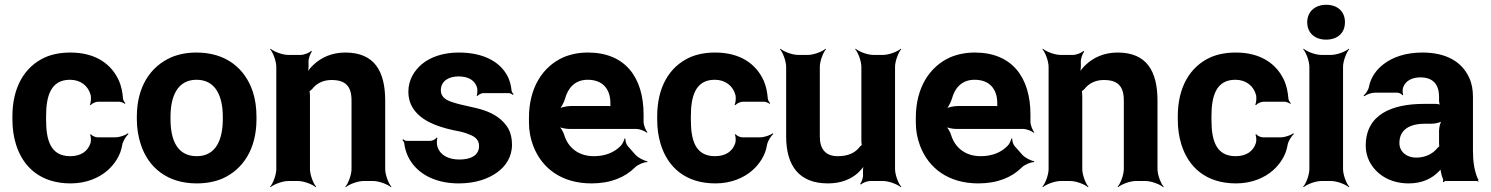

<svg xmlns="http://www.w3.org/2000/svg" viewBox="-20 -758 6242 804"><path d="M173 -257V-271C173 -353 191 -424 273 -424C318 -424 350 -398 360 -359C362 -349 361 -326 356 -320L360 -318C364 -324 380 -332 390 -332H479C487 -332 498 -327 503 -323L505 -326C501 -330 495 -339 495 -347C493 -372 488 -396 479 -418C447 -491 379 -538 275 -538C234 -538 199 -531 169 -518C83 -479 32 -393 32 -271V-257C32 -220 37 -185 47 -153C77 -57 151 10 276 10C341 10 395 -13 431 -45C459 -70 485 -106 492 -152C495 -168 509 -189 518 -197L516 -200C506 -192 481 -183 464 -183H388C379 -183 364 -190 361 -196L357 -194C361 -188 362 -168 359 -159C348 -124 318 -104 274 -104C190 -104 173 -174 173 -257Z M553 -269V-259C553 -220 559 -185 570 -152C601 -58 679 10 804 10C844 10 880 3 911 -10C998 -49 1054 -134 1054 -259V-269C1054 -308 1049 -343 1038 -376C1006 -470 928 -538 803 -538C763 -538 728 -531 697 -518C609 -479 553 -394 553 -269ZM913 -269V-259C913 -176 886 -104 804 -104C720 -104 694 -175 694 -259V-269C694 -351 721 -424 803 -424C885 -424 913 -352 913 -269Z M1368 -423C1427 -423 1452 -397 1452 -337V-50C1452 -26 1438 11 1426 24L1428 26C1441 14 1478 0 1502 0H1543C1567 0 1604 14 1617 26L1619 24C1607 11 1593 -26 1593 -50V-336C1593 -460 1548 -538 1426 -538C1369 -538 1325 -517 1293 -487C1282 -477 1268 -460 1263 -450L1267 -448C1271 -459 1273 -478 1272 -493V-498C1271 -511 1279 -534 1286 -542L1283 -545C1276 -537 1253 -528 1239 -528H1187C1163 -528 1126 -542 1113 -554L1111 -552C1123 -539 1137 -502 1137 -478V-50C1137 -26 1123 11 1111 24L1113 26C1126 14 1163 0 1187 0H1228C1252 0 1289 14 1302 26L1304 24C1292 11 1278 -26 1278 -50V-359C1278 -362 1277 -378 1275 -379L1273 -375C1275 -374 1285 -383 1287 -385C1304 -407 1331 -423 1368 -423Z M1904 -90C1859 -90 1824 -107 1812 -143C1809 -152 1808 -173 1812 -180L1808 -182C1805 -175 1790 -168 1781 -168H1684C1678 -168 1671 -172 1668 -175L1665 -172C1668 -169 1673 -162 1673 -157C1675 -139 1680 -122 1688 -104C1721 -34 1797 10 1901 10C1969 10 2024 -8 2063 -37C2096 -61 2124 -99 2124 -152C2124 -178 2119 -200 2109 -219C2087 -257 2050 -282 2004 -297C1968 -309 1914 -317 1878 -329C1852 -337 1826 -349 1826 -380C1826 -418 1858 -438 1900 -438C1941 -438 1969 -422 1978 -390C1980 -382 1979 -364 1976 -358L1979 -356C1983 -361 1995 -368 2004 -368H2110C2116 -368 2124 -364 2128 -361L2131 -364C2127 -367 2122 -374 2122 -380C2120 -400 2115 -419 2107 -436C2074 -502 2001 -538 1901 -538C1835 -538 1782 -519 1746 -489C1716 -463 1690 -425 1690 -374C1690 -351 1695 -331 1704 -314C1735 -256 1804 -229 1878 -213C1900 -209 1918 -205 1932 -200C1960 -190 1986 -180 1986 -146C1986 -106 1949 -90 1904 -90Z M2442 -538C2404 -538 2370 -531 2339 -518C2252 -479 2195 -390 2195 -265V-246C2195 -211 2201 -178 2213 -147C2248 -55 2330 10 2457 10C2538 10 2598 -16 2639 -57C2651 -69 2678 -80 2690 -79L2691 -83C2678 -84 2651 -98 2640 -111L2609 -146C2602 -154 2598 -169 2599 -177L2595 -178C2594 -170 2586 -153 2578 -146C2552 -120 2515 -104 2467 -104C2402 -104 2359 -140 2343 -192C2339 -206 2327 -226 2318 -233L2316 -229C2325 -223 2349 -218 2365 -218H2645C2659 -218 2681 -209 2689 -202L2691 -204C2684 -212 2675 -234 2675 -248V-278C2675 -434 2598 -538 2442 -538ZM2536 -326V-320C2536 -317 2536 -311 2538 -310L2540 -312C2539 -314 2533 -314 2530 -314H2370C2353 -314 2326 -308 2316 -301L2319 -297C2329 -305 2341 -328 2346 -344C2358 -389 2387 -424 2441 -424C2502 -424 2536 -387 2536 -326Z M2873 -257V-271C2873 -353 2891 -424 2973 -424C3018 -424 3050 -398 3060 -359C3062 -349 3061 -326 3056 -320L3060 -318C3064 -324 3080 -332 3090 -332H3179C3187 -332 3198 -327 3203 -323L3205 -326C3201 -330 3195 -339 3195 -347C3193 -372 3188 -396 3179 -418C3147 -491 3079 -538 2975 -538C2934 -538 2899 -531 2869 -518C2783 -479 2732 -393 2732 -271V-257C2732 -220 2737 -185 2747 -153C2777 -57 2851 10 2976 10C3041 10 3095 -13 3131 -45C3159 -70 3185 -106 3192 -152C3195 -168 3209 -189 3218 -197L3216 -200C3206 -192 3181 -183 3164 -183H3088C3079 -183 3064 -190 3061 -196L3057 -194C3061 -188 3062 -168 3059 -159C3048 -124 3018 -104 2974 -104C2890 -104 2873 -174 2873 -257Z M3488 -104C3437 -104 3413 -134 3413 -186V-478C3413 -502 3427 -539 3439 -552L3437 -554C3424 -542 3387 -528 3363 -528H3322C3298 -528 3261 -542 3248 -554L3246 -552C3258 -539 3272 -502 3272 -478V-187C3272 -64 3326 10 3447 10C3503 10 3544 -8 3574 -35C3584 -45 3598 -60 3602 -70L3599 -72C3594 -62 3593 -43 3594 -29V-27C3595 -15 3588 5 3582 12L3585 15C3591 8 3611 0 3623 0H3678C3702 0 3739 14 3752 26L3754 24C3742 11 3728 -26 3728 -50V-478C3728 -502 3742 -539 3754 -552L3752 -554C3739 -542 3702 -528 3678 -528H3637C3613 -528 3576 -542 3563 -554L3561 -552C3573 -539 3587 -502 3587 -478V-167C3587 -164 3588 -150 3590 -148L3592 -152C3590 -153 3581 -145 3580 -143C3561 -118 3532 -104 3488 -104Z M4062 -538C4024 -538 3990 -531 3959 -518C3872 -479 3815 -390 3815 -265V-246C3815 -211 3821 -178 3833 -147C3868 -55 3950 10 4077 10C4158 10 4218 -16 4259 -57C4271 -69 4298 -80 4310 -79L4311 -83C4298 -84 4271 -98 4260 -111L4229 -146C4222 -154 4218 -169 4219 -177L4215 -178C4214 -170 4206 -153 4198 -146C4172 -120 4135 -104 4087 -104C4022 -104 3979 -140 3963 -192C3959 -206 3947 -226 3938 -233L3936 -229C3945 -223 3969 -218 3985 -218H4265C4279 -218 4301 -209 4309 -202L4311 -204C4304 -212 4295 -234 4295 -248V-278C4295 -434 4218 -538 4062 -538ZM4156 -326V-320C4156 -317 4156 -311 4158 -310L4160 -312C4159 -314 4153 -314 4150 -314H3990C3973 -314 3946 -308 3936 -301L3939 -297C3949 -305 3961 -328 3966 -344C3978 -389 4007 -424 4061 -424C4122 -424 4156 -387 4156 -326Z M4602 -423C4661 -423 4686 -397 4686 -337V-50C4686 -26 4672 11 4660 24L4662 26C4675 14 4712 0 4736 0H4777C4801 0 4838 14 4851 26L4853 24C4841 11 4827 -26 4827 -50V-336C4827 -460 4782 -538 4660 -538C4603 -538 4559 -517 4527 -487C4516 -477 4502 -460 4497 -450L4501 -448C4505 -459 4507 -478 4506 -493V-498C4505 -511 4513 -534 4520 -542L4517 -545C4510 -537 4487 -528 4473 -528H4421C4397 -528 4360 -542 4347 -554L4345 -552C4357 -539 4371 -502 4371 -478V-50C4371 -26 4357 11 4345 24L4347 26C4360 14 4397 0 4421 0H4462C4486 0 4523 14 4536 26L4538 24C4526 11 4512 -26 4512 -50V-359C4512 -362 4511 -378 4509 -379L4507 -375C4509 -374 4519 -383 4521 -385C4538 -407 4565 -423 4602 -423Z M5053 -257V-271C5053 -353 5071 -424 5153 -424C5198 -424 5230 -398 5240 -359C5242 -349 5241 -326 5236 -320L5240 -318C5244 -324 5260 -332 5270 -332H5359C5367 -332 5378 -327 5383 -323L5385 -326C5381 -330 5375 -339 5375 -347C5373 -372 5368 -396 5359 -418C5327 -491 5259 -538 5155 -538C5114 -538 5079 -531 5049 -518C4963 -479 4912 -393 4912 -271V-257C4912 -220 4917 -185 4927 -153C4957 -57 5031 10 5156 10C5221 10 5275 -13 5311 -45C5339 -70 5365 -106 5372 -152C5375 -168 5389 -189 5398 -197L5396 -200C5386 -192 5361 -183 5344 -183H5268C5259 -183 5244 -190 5241 -196L5237 -194C5241 -188 5242 -168 5239 -159C5228 -124 5198 -104 5154 -104C5070 -104 5053 -174 5053 -257Z M5604 -50V-478C5604 -502 5618 -539 5630 -552L5628 -554C5615 -542 5578 -528 5554 -528H5513C5489 -528 5452 -542 5439 -554L5437 -552C5449 -539 5463 -502 5463 -478V-50C5463 -26 5449 11 5437 24L5439 26C5452 14 5489 0 5513 0H5554C5578 0 5615 14 5628 26L5630 24C5618 11 5604 -26 5604 -50ZM5533 -592C5580 -592 5612 -619 5612 -665C5612 -711 5580 -738 5533 -738C5487 -738 5454 -709 5454 -665C5454 -619 5487 -592 5533 -592Z M6148 -128V-352C6148 -383 6143 -410 6132 -433C6101 -501 6034 -538 5936 -538C5867 -538 5811 -519 5772 -488C5745 -467 5721 -436 5713 -397C5711 -382 5699 -365 5690 -358L5693 -355C5701 -362 5723 -370 5738 -370H5831C5839 -370 5850 -364 5853 -359L5856 -361C5853 -366 5853 -383 5855 -390C5864 -419 5892 -434 5928 -434C5981 -434 6006 -404 6006 -353V-338C6006 -331 6008 -318 6012 -314L6015 -317C6011 -321 5998 -323 5991 -323H5943C5809 -323 5699 -279 5699 -148C5699 -125 5704 -104 5713 -85C5740 -30 5798 10 5879 10C5936 10 5977 -11 6005 -40C6009 -44 6015 -50 6016 -54L6012 -55C6011 -51 6013 -43 6014 -37C6016 -26 6019 -16 6023 -7C6024 -5 6023 1 6022 3L6025 5C6026 3 6030 0 6033 0H6165C6167 0 6169 2 6170 3L6172 1C6171 0 6169 -2 6169 -4C6169 -5 6171 -7 6171 -7L6168 -10C6154 -43 6148 -80 6148 -128ZM5840 -159C5840 -218 5887 -240 5948 -240H5977C5991 -240 6015 -246 6022 -253L6019 -256C6012 -249 6006 -225 6006 -211V-162C6006 -159 6006 -145 6008 -143L6011 -146C6009 -148 6001 -141 5999 -138C5981 -115 5950 -98 5910 -98C5871 -98 5840 -122 5840 -159Z"/></svg>

Font: Asimov
Style: Edge
Weight: 500
Designer: Google
Version: Version 2.000980: 2014